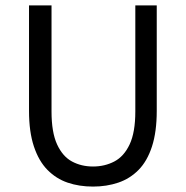

<svg xmlns="http://www.w3.org/2000/svg" viewBox="-20 -676 685 708"><path d="M323 12Q272 12 229.5 -2.5Q187 -17 155 -49.5Q123 -82 105 -136Q87 -190 87 -267V-656H170V-265Q170 -188 190.5 -143.5Q211 -99 245.5 -80.5Q280 -62 323 -62Q366 -62 401.5 -80.5Q437 -99 458 -143.5Q479 -188 479 -265V-656H558V-267Q558 -190 540.5 -136Q523 -82 491 -49.5Q459 -17 416 -2.5Q373 12 323 12Z"/></svg>

Font: Source Sans 3
Style: Regular
Weight: 400
Designer: Paul D. Hunt
Foundry: Adobe
Version: Version 3.046;hotconv 1.0.118;makeotfexe 2.5.65603